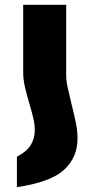

<svg xmlns="http://www.w3.org/2000/svg" viewBox="-20 -561 389 795"><path d="M50 214Q191 193 246 141.5Q301 90 301 13Q301 -18 295 -48.5Q289 -79 276 -131Q265 -176 259.5 -202Q254 -228 254 -252V-541H76V-263Q76 -235 82 -206.5Q88 -178 101 -134Q112 -97 118 -71.5Q124 -46 124 -22Q124 13 107 40Q90 67 50 88Z"/></svg>

Font: Montserrat arm2
Style: Bold
Weight: 700
Designer: Julieta Ulanovsky
Foundry: Julieta Ulanovsky
Version: Version 6.000